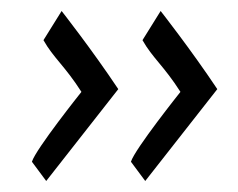

<svg xmlns="http://www.w3.org/2000/svg" viewBox="-20 -451 432 349"><path d="M195 -289C147 -361 92 -431 92 -431L59 -378C77 -346 98 -331 128 -284C128 -284 45 -180 38 -157L64 -122ZM375 -289C327 -361 272 -431 272 -431L239 -378C257 -346 278 -331 308 -284C308 -284 225 -180 218 -157L244 -122Z"/></svg>

Font: Marck Script
Style: Regular
Weight: 400
Designer: Denis Masharov, Marck Fogel
Foundry: Denis Masharov
Version: Version 1.002